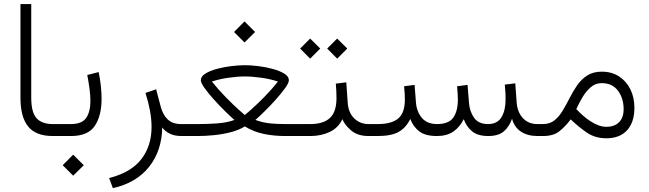

<svg xmlns="http://www.w3.org/2000/svg" viewBox="-20 -678 3237 957"><path d="M82 -657.7H135.7V-190.9Q135.7 -118.2 162.1 -88.9Q188.5 -59.6 243.2 -59.6H264.2V0H243.2Q158.7 0 120.4 -47.4Q82 -94.7 82 -190.4Z M244.1 -59.6H333Q389.2 -59.6 409.9 -90.8Q430.7 -122.1 430.7 -174.3Q430.7 -202.6 426 -237.1Q421.4 -271.5 415 -304.2L471.7 -318.8Q486.3 -248.5 486.3 -185.1Q486.3 -101.1 452.4 -50.5Q418.5 0 334 0H244.1ZM344.7 92.8 397.5 145.5 344.7 197.8 292.5 145.5Z M884.8 0Q848.1 0 824.5 -12.7Q800.8 -25.4 788.6 -42.5Q786.6 73.7 722.9 153.8Q659.2 233.9 542.5 259.8L523.9 209.5Q633.3 181.6 684.3 115.5Q735.4 49.3 735.4 -44.9Q735.4 -84 727.5 -126.5Q719.7 -168.9 705.1 -214.8L758.3 -232.9L781.2 -146Q792 -105 816.4 -82.3Q840.8 -59.6 882.3 -59.6H906.2V0Z M1198.7 -571.3 1251.5 -518.6 1198.7 -466.3 1146.5 -518.6ZM1200.2 -353Q1230.5 -353 1268.1 -348.4Q1305.7 -343.8 1340.3 -334.2Q1375 -324.7 1397.5 -310.8Q1419.9 -296.9 1419.9 -278.3Q1419.9 -264.6 1400.9 -238.3Q1381.8 -211.9 1354 -180.9Q1326.2 -149.9 1298.3 -122.6Q1270.5 -95.2 1252.9 -80.1Q1292 -66.4 1326.7 -63Q1361.3 -59.6 1401.4 -59.6H1478.5V0H1401.4Q1345.7 0 1295.4 -10.3Q1245.1 -20.5 1200.2 -47.9Q1171.4 -29.8 1131.1 -19.3Q1090.8 -8.8 1047.6 -4.4Q1004.4 0 966.3 0H886.7V-59.6H966.8Q1008.8 -59.6 1058.8 -62.7Q1108.9 -65.9 1148.4 -80.1Q1130.4 -95.7 1102.3 -123.3Q1074.2 -150.9 1046.4 -181.6Q1018.6 -212.4 999.8 -238.8Q981 -265.1 981 -278.3Q981 -296.9 1003.4 -311Q1025.9 -325.2 1060.3 -334.5Q1094.7 -343.8 1132.3 -348.4Q1169.9 -353 1200.2 -353ZM1200.2 -296.9Q1164.6 -296.9 1119.1 -290.5Q1073.7 -284.2 1036.1 -271.5Q1069.8 -229.5 1106 -192.9Q1142.1 -156.2 1168.7 -132.3Q1195.3 -108.4 1200.2 -104.5Q1205.1 -108.4 1232.2 -132.3Q1259.3 -156.2 1295.9 -193.1Q1332.5 -230 1365.2 -271.5Q1328.1 -284.2 1282.2 -290.5Q1236.3 -296.9 1200.2 -296.9Z M1660.6 -485.8 1710.9 -436 1660.6 -385.7 1610.8 -436ZM1525.9 -485.8 1576.2 -436 1525.9 -385.7 1476.1 -436ZM1459 -59.6H1526.9Q1590.8 -59.6 1623.8 -89.4Q1656.7 -119.1 1657.2 -187.5Q1657.2 -208.5 1656.2 -226.8Q1655.3 -245.1 1653.8 -261.2L1706.1 -267.6L1712.9 -168.5Q1716.3 -115.7 1745.8 -87.6Q1775.4 -59.6 1817.4 -59.6H1836.9V0H1816.9Q1762.7 0 1730.2 -27.8Q1697.8 -55.7 1686.5 -84Q1666.5 -41 1623.8 -20.5Q1581.1 0 1526.4 0H1459Z M2413.6 0Q2360.8 0 2332.5 -23.9Q2304.2 -47.9 2291.5 -84Q2271.5 -43.9 2239.3 -22Q2207 0 2157.7 0Q2100.1 0 2069.8 -23.2Q2039.6 -46.4 2024.9 -85Q2003.9 -41.5 1967.5 -20.8Q1931.2 0 1862.3 0H1817.4V-59.6H1863.3Q1931.2 -59.6 1964.6 -87.2Q1998 -114.7 1998 -182.1Q1998 -193.8 1997.3 -209.7Q1996.6 -225.6 1994.1 -248L2046.4 -254.9L2053.2 -168Q2056.6 -122.1 2082.5 -90.8Q2108.4 -59.6 2158.7 -59.6Q2216.8 -59.6 2239.5 -92Q2262.2 -124.5 2262.2 -182.1Q2262.2 -193.8 2261.2 -209.7Q2260.3 -225.6 2258.3 -248L2310.5 -254.9L2317.4 -168Q2320.3 -123.5 2342.5 -91.6Q2364.7 -59.6 2412.6 -59.6Q2459 -59.6 2479.5 -93.8Q2500 -127.9 2500 -182.1Q2500 -198.2 2499.3 -215.3Q2498.5 -232.4 2496.1 -256.3L2548.3 -262.7L2555.2 -168Q2558.6 -119.1 2586.2 -89.4Q2613.8 -59.6 2658.7 -59.6H2681.2V0H2659.2Q2609.9 0 2576.9 -21.7Q2543.9 -43.5 2532.2 -85.9Q2517.6 -45.4 2490.7 -22.7Q2463.9 0 2413.6 0Z M3002.4 11.2Q2946.3 11.2 2905 -17.1Q2863.8 -45.4 2824.7 -83Q2797.9 -47.4 2768.1 -23.7Q2738.3 0 2687.5 0H2661.6V-59.6H2686.5Q2720.7 -59.6 2743.9 -78.4Q2767.1 -97.2 2784.9 -127Q2802.7 -156.7 2819.6 -190.2Q2836.4 -223.6 2857.2 -253.4Q2877.9 -283.2 2907.2 -302Q2936.5 -320.8 2979.5 -320.8Q3029.3 -320.8 3065.9 -296.9Q3102.5 -272.9 3122.3 -232.4Q3142.1 -191.9 3142.1 -141.1Q3142.1 -68.8 3105.7 -28.8Q3069.3 11.2 3002.4 11.2ZM2979 -263.7Q2947.8 -263.7 2924.1 -242.9Q2900.4 -222.2 2882.8 -192.4Q2865.2 -162.6 2852.5 -134.3Q2888.2 -96.2 2922.4 -74.2Q2965.8 -45.9 3001.5 -45.9Q3043 -45.9 3065.7 -68.8Q3088.4 -91.8 3088.4 -133.3Q3088.4 -188.5 3060.1 -226.1Q3031.7 -263.7 2979 -263.7Z"/></svg>

Font: Vazirmatn UI NL ExtraLight
Style: Regular
Weight: 200
Designer: Saber Rastikerdar
Foundry: Saber Rastikerdar
Version: Version 33.003